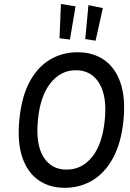

<svg xmlns="http://www.w3.org/2000/svg" viewBox="-20 -906 638 939"><path d="M296.5 12.5Q222.5 12.5 168.8 -24.5Q115 -61.5 89.5 -135.2Q64 -209 74.5 -319Q85 -431 124.2 -504.8Q163.5 -578.5 224.5 -614.5Q285.5 -650.5 359.5 -650.5Q434.5 -650.5 488.5 -613.5Q542.5 -576.5 568.5 -503Q594.5 -429.5 584 -319Q573 -207.5 533.2 -134Q493.5 -60.5 432.5 -24Q371.5 12.5 296.5 12.5ZM305.5 -76.5Q380.5 -76.5 430.8 -138.8Q481 -201 492.5 -320Q504 -435.5 465.2 -499Q426.5 -562.5 351 -562.5Q276.5 -562.5 226.5 -499Q176.5 -435.5 165.5 -319Q154 -200.5 192.5 -138.5Q231 -76.5 305.5 -76.5ZM447.5 -707 397 -715 412.5 -881 483 -866.5ZM322 -712.5 271 -719 278 -886.5 349.5 -875Z"/></svg>

Font: Karla Medium
Style: Italic
Weight: 500
Italic angle: -8°
Designer: Jonathan Pinhorn
Version: Version 2.001